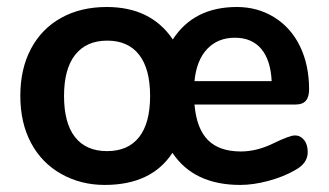

<svg xmlns="http://www.w3.org/2000/svg" viewBox="-20 -521 940 549"><path d="M377.7 -128.9Q409.2 -168.9 409.2 -246.6Q409.2 -324.2 377.7 -364.5Q346.2 -404.8 286.6 -404.8Q227.1 -404.8 195.1 -364.5Q163.1 -324.2 163.1 -246.6Q163.1 -168.9 194.6 -128.9Q226.1 -88.9 286.1 -88.9Q346.2 -88.9 377.7 -128.9ZM536.1 -289.1H756.8Q753.9 -349.1 727.1 -381.1Q700.2 -413.1 651.6 -413.1Q603 -413.1 572.5 -381.1Q542 -349.1 536.1 -289.1ZM473.1 -84Q413.1 7.8 279.3 7.8Q210.9 7.8 155 -23.7Q99.1 -55.2 68.6 -112.5Q38.1 -169.9 38.1 -247.1Q38.1 -324.2 68.6 -381.6Q99.1 -439 155 -470Q210.9 -501 285.2 -501Q411.6 -501 474.1 -408.2Q534.2 -501 657.2 -501Q716.8 -501 764.4 -471.4Q812 -441.9 837.9 -388.4Q863.8 -335 863.8 -265.1Q863.8 -222.2 826.2 -222.2H536.1Q542 -153.3 574.5 -120.6Q606.9 -87.9 668.9 -87.9Q713.9 -87.9 761 -110.8Q808.1 -133.8 823.5 -133.8Q838.9 -133.8 849.4 -120.8Q859.9 -107.9 859.9 -85.9Q859.9 -53.7 823.2 -34.2Q790 -15.1 747.1 -3.7Q704.1 7.8 667 7.8Q534.2 7.8 473.1 -84Z"/></svg>

Font: Nunito-Bold
Style: Bold
Weight: 700
Designer: Vernon Adams
Foundry: newtypography
Version: Version 3.000